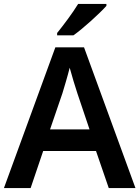

<svg xmlns="http://www.w3.org/2000/svg" viewBox="-20 -1024 711 978"><path d="M522 -994V-1004H378C351 -959 301 -893 271 -856V-844H354C404 -879 489 -957 522 -994ZM534 -66H670L408 -783H262L0 -66H136L200 -255H469ZM374 -549 436 -365H235L298 -549C305 -572 325 -638 335 -679C344 -644 365 -576 374 -549Z"/></svg>

Font: Noto Sans Malayalam UI SemiBold
Style: Regular
Weight: 600
Designer: Jelle Bosma - Monotype Design Team
Foundry: Monotype Imaging Inc.
Version: Version 2.104